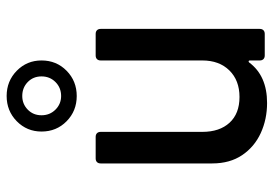

<svg xmlns="http://www.w3.org/2000/svg" viewBox="-143 -674 824 578"><g transform="rotate(-90 269.0 -385.0)"><path d="M391 -509H456Q463 -509 467 -505Q471 -501 471 -494V-15Q471 -8 467 -4Q463 0 456 0H391Q384 0 380 -4Q376 -8 376 -15V-45Q376 -48 374 -48.5Q372 -49 370 -47Q330 7 248 7Q199 7 157.5 -12Q116 -31 91 -68Q66 -105 66 -158V-494Q66 -501 70 -505Q74 -509 81 -509H146Q153 -509 157 -505Q161 -501 161 -494V-188Q161 -136 188.5 -106Q216 -76 266 -76Q316 -76 346 -106.5Q376 -137 376 -188V-494Q376 -501 380 -505Q384 -509 391 -509ZM162 -672Q162 -716 193 -746.5Q224 -777 269 -777Q314 -777 345 -746.5Q376 -716 376 -672Q376 -627 345 -596.5Q314 -566 269 -566Q224 -566 193 -596.5Q162 -627 162 -672ZM328 -672Q328 -697 311 -713.5Q294 -730 269 -730Q245 -730 228 -713.5Q211 -697 211 -672Q211 -647 228 -630Q245 -613 269 -613Q294 -613 311 -630Q328 -647 328 -672Z"/></g></svg>

Font: Barlow_Medium_SS
Style: Regular
Weight: 500
Designer: Jeremy Tribby
Foundry: Jeremy Tribby
Version: Version 1.101 August 23, 2024